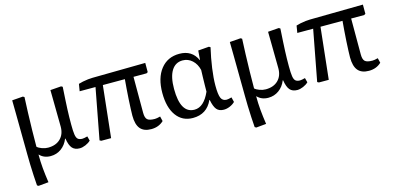

<svg xmlns="http://www.w3.org/2000/svg" viewBox="-68 -933 3226 1567"><g transform="rotate(-15 1545.0 -149.0)"><path d="M102 223 90 216Q87 180 84.5 132Q82 84 80.5 35Q79 -14 79 -51Q79 -68 78.5 -106Q78 -144 77.5 -194.5Q77 -245 76.5 -298Q76 -351 75.5 -397Q75 -443 74.5 -473Q74 -503 74 -507L166 -514L178 -507Q175 -449 172.5 -376.5Q170 -304 168.5 -230Q167 -156 167 -90Q181 -77 207 -67.5Q233 -58 258 -58Q324 -58 362.5 -95.5Q401 -133 401 -197Q401 -206 400.5 -238.5Q400 -271 399.5 -314Q399 -357 398.5 -399Q398 -441 397.5 -471Q397 -501 397 -507L489 -514L501 -507Q497 -444 494.5 -399Q492 -354 490.5 -320Q489 -286 488.5 -256Q488 -226 488 -191Q488 -135 492.5 -106Q497 -77 510 -66.5Q523 -56 547 -56Q560 -56 590 -64L600 -26Q583 -9 556 2.5Q529 14 506 14Q465 14 443.5 -10.5Q422 -35 413 -93H410Q390 -43 350.5 -14.5Q311 14 261 14Q204 14 169 -23H167Q167 36 172 91.5Q177 147 187 215Z M1111 14Q1049 14 1019 -21.5Q989 -57 989 -132Q989 -152 990.5 -188.5Q992 -225 994.5 -269Q997 -313 1000.5 -357Q1004 -401 1007 -436H821L774 0H691L678 -7L759 -436H625L635 -496Q650 -501 672 -505.5Q694 -510 716.5 -512.5Q739 -515 754 -515L1202 -521V-443L1190 -436H1080V-132Q1080 -90 1097 -74.5Q1114 -59 1160 -59Q1176 -59 1206 -67L1216 -26Q1174 14 1111 14Z M1463 14Q1374 14 1323.5 -55.5Q1273 -125 1273 -247Q1273 -374 1331 -447.5Q1389 -521 1489 -521Q1596 -521 1638 -428H1640L1646 -507L1738 -514L1750 -507Q1730 -422 1718.5 -339Q1707 -256 1707 -194Q1707 -118 1720 -88.5Q1733 -59 1767 -59Q1773 -59 1783.5 -61Q1794 -63 1809 -67L1819 -26Q1801 -8 1775 3Q1749 14 1724 14Q1684 14 1663.5 -10.5Q1643 -35 1632 -93H1629Q1581 14 1463 14ZM1493 -48Q1572 -48 1624 -165Q1624 -182 1624.5 -215.5Q1625 -249 1626 -285.5Q1627 -322 1628 -347Q1616 -399 1581.5 -430.5Q1547 -462 1501 -462Q1440 -462 1407 -409Q1374 -356 1374 -255Q1374 -48 1493 -48Z M1941 223 1929 216Q1926 180 1923.5 132Q1921 84 1919.5 35Q1918 -14 1918 -51Q1918 -68 1917.5 -106Q1917 -144 1916.5 -194.5Q1916 -245 1915.5 -298Q1915 -351 1914.5 -397Q1914 -443 1913.5 -473Q1913 -503 1913 -507L2005 -514L2017 -507Q2014 -449 2011.5 -376.5Q2009 -304 2007.5 -230Q2006 -156 2006 -90Q2020 -77 2046 -67.5Q2072 -58 2097 -58Q2163 -58 2201.5 -95.5Q2240 -133 2240 -197Q2240 -206 2239.5 -238.5Q2239 -271 2238.5 -314Q2238 -357 2237.5 -399Q2237 -441 2236.5 -471Q2236 -501 2236 -507L2328 -514L2340 -507Q2336 -444 2333.5 -399Q2331 -354 2329.5 -320Q2328 -286 2327.5 -256Q2327 -226 2327 -191Q2327 -135 2331.5 -106Q2336 -77 2349 -66.5Q2362 -56 2386 -56Q2399 -56 2429 -64L2439 -26Q2422 -9 2395 2.5Q2368 14 2345 14Q2304 14 2282.5 -10.5Q2261 -35 2252 -93H2249Q2229 -43 2189.5 -14.5Q2150 14 2100 14Q2043 14 2008 -23H2006Q2006 36 2011 91.5Q2016 147 2026 215Z M2950 14Q2888 14 2858 -21.5Q2828 -57 2828 -132Q2828 -152 2829.5 -188.5Q2831 -225 2833.5 -269Q2836 -313 2839.5 -357Q2843 -401 2846 -436H2660L2613 0H2530L2517 -7L2598 -436H2464L2474 -496Q2489 -501 2511 -505.5Q2533 -510 2555.5 -512.5Q2578 -515 2593 -515L3041 -521V-443L3029 -436H2919V-132Q2919 -90 2936 -74.5Q2953 -59 2999 -59Q3015 -59 3045 -67L3055 -26Q3013 14 2950 14Z"/></g></svg>

Font: Literata 12pt
Style: Regular
Weight: 400
Designer: Latin by Veronika Burian and Jose Scaglione. Greek by Irene Vlachou. Cyrillic by Vera Evstafieva.
Foundry: TypeTogether
Version: Version 3.002